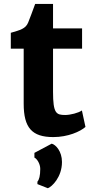

<svg xmlns="http://www.w3.org/2000/svg" viewBox="-20 -704 486 997"><path d="M158.7 89.8V114.3C172.4 120.6 189 147 189 172.9C189 209 183.1 229.5 174.3 239.3V252L228.5 273.4C249 266.1 301.8 216.3 301.8 137.2C301.8 81.1 269 46.9 248.5 42ZM103 -165.5C103 -40.5 146 7.8 256.8 7.8C333 7.8 397 -21 423.8 -44.9L405.3 -130.4C387.7 -117.7 345.2 -106.9 318.8 -106.9C272 -106.9 255.4 -114.7 255.4 -227.5V-451.2H406.2V-556.6H255.4V-683.6H162.6C149.4 -647.5 135.3 -608.9 126 -586.4C112.8 -554.7 85 -547.9 36.1 -533.7V-451.2H103Z"/></svg>

Font: Merriweather Sans
Style: Bold
Weight: 700
Designer: Eben Sorkin ( eben@eyebytes.com )
Foundry: Eben Sorkin
Version: Version 1.003